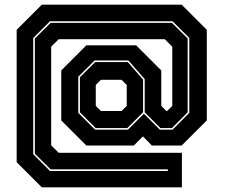

<svg xmlns="http://www.w3.org/2000/svg" viewBox="-20 -764 957 818"><path d="M158 34 51 -73V-637L158 -744H754L861 -637V-251L754 -144H627L589 -183L550 -144H348L241 -251V-464L348 -571H560L667 -464V-313L689 -291H692L714 -313V-565L682 -597H230L198 -565V-145L230 -113H755V34ZM193 -35.5H695V-42.5H195.5L128.5 -109V-600L195.5 -666.5H712.5L779.5 -600V-285.5L712.5 -218.5H663.5L596.5 -285.5V-427L527 -506.5H383L313.5 -437V-283L385 -211.5H525L593 -279.5L661 -211.5H715L786.5 -283V-602L715 -673.5H193L121.5 -602V-107ZM387.5 -218.5 320.5 -285.5V-435L385.5 -499.5H524.5L589.5 -425V-285.5L522.5 -218.5ZM410 -291H498L520 -313V-402L498 -424H410L388 -402V-313Z"/></svg>

Font: Tourney Expanded ExtraBold
Style: Regular
Weight: 800
Width: 7
Designer: Tyler Finck
Foundry: Etcetera Type Co
Version: Version 1.010; ttfautohint (v1.8.3)